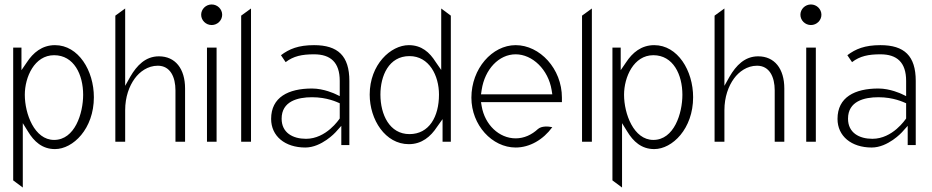

<svg xmlns="http://www.w3.org/2000/svg" viewBox="-20 -664 4169 859"><path d="M39 143 82 175V-113L105 -76C132 -31 169 3 226 3C307 3 400 -88 400 -229C400 -348 331 -462 226 -462C168 -462 128 -428 100 -385L76 -350V-451H39ZM91 -240C91 -319 134 -417 222 -417C311 -417 352 -330 352 -240C352 -157 315 -38 222 -38C134 -38 91 -155 91 -240Z M496 -30H540V-171C540 -230 558 -279 583 -313C605 -343 641 -370 686 -370C742 -370 765 -319 765 -260V-30H808V-268C808 -357 764 -412 691 -412C631 -412 592 -371 563 -321L540 -280V-626L496 -594Z M880 -598C880 -573 901 -552 927 -552C953 -552 974 -573 974 -598C974 -623 953 -644 927 -644C901 -644 880 -623 880 -598ZM906 -30H949V-451H906Z M1059 -30H1103V-626L1059 -594Z M1193 -132C1193 -55 1255 -4 1346 -4C1419 -4 1481 -72 1481 -72L1507 -101V-15H1543V-302C1543 -414 1492 -462 1385 -462C1315 -462 1274 -445 1237 -417L1258 -386C1293 -413 1331 -421 1385 -421C1459 -421 1500 -385 1500 -302V-234L1479 -244C1479 -244 1429 -268 1376 -268C1270 -268 1193 -229 1193 -132ZM1240 -133C1240 -211 1312 -229 1376 -229C1444 -229 1488 -207 1500 -202V-134C1497 -130 1440 -43 1349 -43C1290 -43 1240 -70 1240 -133Z M1634 -241C1634 -128 1704 -19 1809 -19C1867 -19 1907 -53 1935 -96L1960 -131V-30H1997V-594L1954 -626V-351L1929 -387C1902 -430 1866 -462 1809 -462C1728 -462 1634 -375 1634 -241ZM1682 -241C1682 -324 1719 -413 1812 -413C1900 -413 1944 -326 1944 -241C1944 -142 1900 -64 1812 -64C1723 -64 1682 -151 1682 -241Z M2089 -227C2089 -104 2182 -4 2287 -4C2350 -4 2410 -39 2451 -95C2432 -99 2404 -101 2387 -87C2359 -61 2325 -45 2287 -45C2213 -45 2149 -106 2135 -189L2132 -207H2494V-227C2494 -357 2395 -462 2287 -462C2182 -462 2089 -357 2089 -227ZM2132 -242 2135 -262C2149 -354 2212 -421 2287 -421C2362 -421 2433 -353 2448 -261L2451 -242Z M2584 -30H2628V-626L2584 -594Z M2720 143 2763 175V-113L2786 -76C2813 -31 2850 3 2907 3C2988 3 3081 -88 3081 -229C3081 -348 3012 -462 2907 -462C2849 -462 2809 -428 2781 -385L2757 -350V-451H2720ZM2772 -240C2772 -319 2815 -417 2903 -417C2992 -417 3033 -330 3033 -240C3033 -157 2996 -38 2903 -38C2815 -38 2772 -155 2772 -240Z M3177 -30H3221V-171C3221 -230 3239 -279 3264 -313C3286 -343 3322 -370 3367 -370C3423 -370 3446 -319 3446 -260V-30H3489V-268C3489 -357 3445 -412 3372 -412C3312 -412 3273 -371 3244 -321L3221 -280V-626L3177 -594Z M3561 -598C3561 -573 3582 -552 3608 -552C3634 -552 3655 -573 3655 -598C3655 -623 3634 -644 3608 -644C3582 -644 3561 -623 3561 -598ZM3587 -30H3630V-451H3587Z M3727 -132C3727 -55 3789 -4 3880 -4C3953 -4 4015 -72 4015 -72L4041 -101V-15H4077V-302C4077 -414 4026 -462 3919 -462C3849 -462 3808 -445 3771 -417L3792 -386C3827 -413 3865 -421 3919 -421C3993 -421 4034 -385 4034 -302V-234L4013 -244C4013 -244 3963 -268 3910 -268C3804 -268 3727 -229 3727 -132ZM3774 -133C3774 -211 3846 -229 3910 -229C3978 -229 4022 -207 4034 -202V-134C4031 -130 3974 -43 3883 -43C3824 -43 3774 -70 3774 -133Z"/></svg>

Font: Charger Sport
Style: HLNrw
Weight: 100
Designer: Jasper
Foundry: Cannot Into Space Fonts
Version: Version 1.1